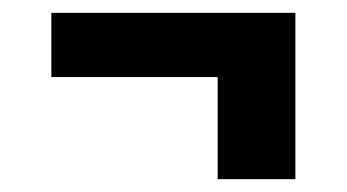

<svg xmlns="http://www.w3.org/2000/svg" viewBox="-20 -410 540 299"><path d="M440 -131H319V-290H60V-390H440Z"/></svg>

Font: Iosevka Slab Heavy
Style: Regular
Weight: 900
Monospace: yes
Designer: Belleve Invis
Foundry: Belleve Invis
Version: Version 11.1.0; ttfautohint (v1.8.3)